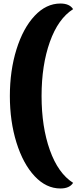

<svg xmlns="http://www.w3.org/2000/svg" viewBox="-20 -845 435 1090"><path d="M395 -793Q310 -739 263 -607Q216 -475 216 -300Q216 -125 263 7Q310 139 395 193Q375 225 323 225Q242 225 176.5 155Q111 85 73.5 -35.5Q36 -156 36 -300Q36 -444 73.5 -564.5Q111 -685 176.5 -755Q242 -825 323 -825Q375 -825 395 -793Z"/></svg>

Font: Sansita ExtraBold
Style: Regular
Weight: 800
Designer: Pablo Cosgaya
Foundry: Omnibus-Type
Version: Version 1.006